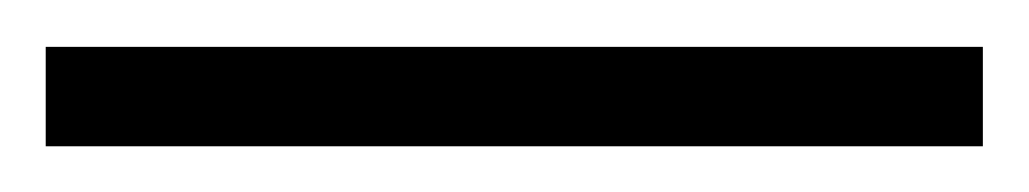

<svg xmlns="http://www.w3.org/2000/svg" viewBox="-20 80 450 84"><path d="M0 100.5H410V144H0Z"/></svg>

Font: Newsreader 36pt
Style: Regular
Weight: 400
Designer: Hugues Gentile
Foundry: Production Type
Version: Version 1.003